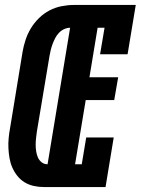

<svg xmlns="http://www.w3.org/2000/svg" viewBox="-20 -755 568 775"><path d="M157 0Q136 0 116 -4.5Q96 -9 79.5 -19Q63 -29 50.5 -44.5Q38 -60 30 -78Q22 -96 18.5 -116Q15 -136 14 -156.5Q13 -177 15 -198Q17 -219 21 -240L71 -545Q75 -569 83 -593.5Q91 -618 104.5 -640.5Q118 -663 137.5 -682Q157 -701 180 -713Q203 -725 228.5 -730Q254 -735 278 -735H528L495 -536H384L402 -643H374L341 -443H457L441 -351H326L283 -92H310L328 -200H439L406 0ZM172 -92 263 -643Q251 -643 239 -637.5Q227 -632 218 -622.5Q209 -613 203 -601.5Q197 -590 192.5 -578Q188 -566 185 -554Q182 -542 180 -530L129 -225Q127 -211 125.5 -197.5Q124 -184 124 -170.5Q124 -157 126 -144Q128 -131 133 -119.5Q138 -108 148 -100Q158 -92 172 -92Z"/></svg>

Font: Iosevka Curly Slab HvObl
Style: Regular
Weight: 900
Italic angle: -9°
Monospace: yes
Designer: Belleve Invis
Foundry: Belleve Invis
Version: Version 11.1.0; ttfautohint (v1.8.3)